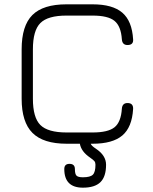

<svg xmlns="http://www.w3.org/2000/svg" viewBox="-20 -664 705 887"><path d="M288 0Q180 0 130 -50Q80 -100 80 -208V-436Q80 -545 129.5 -594.5Q179 -644 287 -644H408Q500 -644 545 -605.5Q590 -567 595 -482Q597 -456 569 -456Q545 -456 543 -482Q539 -543 509 -567.5Q479 -592 408 -592H287Q201 -592 166.5 -557.5Q132 -523 132 -436V-208Q132 -121 166.5 -86.5Q201 -52 288 -52H408Q479 -52 509 -76Q539 -100 543 -162Q545 -188 569 -188Q596 -188 595 -161Q590 -76 545 -38Q500 0 408 0H399Q403 10 423 23Q470 54 470 97Q470 152 444 177.5Q418 203 363 203Q277 203 277 117Q277 93 301 93Q326 93 326 117Q326 140 333.5 147.5Q341 155 363 155Q397 155 409 143Q421 131 421 97Q421 87 416.5 81Q412 75 396 64Q355 36 349 0Z"/></svg>

Font: Jura
Style: Regular
Weight: 400
Designer: Daniel Johnson, Alexei Vanyashin
Foundry: Daniel Johnson
Version: Version 5.103